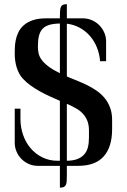

<svg xmlns="http://www.w3.org/2000/svg" viewBox="-20 -780 596 903"><path d="M294.4 -693.8H368.7Q391.1 -693.8 411.4 -685.3Q431.6 -676.8 446.5 -661.9Q461.4 -647 470.2 -627.2Q479 -607.4 479 -585V-492.2H450.7Q448.2 -525.4 436.3 -555.7Q424.3 -585.9 403.8 -609.9Q383.3 -633.8 355.5 -649.2Q327.6 -664.6 294.4 -668.5V-420.4Q297.4 -418.5 302.2 -417Q322.8 -408.2 345.7 -399.2Q368.7 -390.1 391.6 -378.7Q414.6 -367.2 435.3 -352.8Q456.1 -338.4 472.2 -318.8Q488.3 -299.3 497.8 -273.9Q507.3 -248.5 507.3 -215.8V-172.9Q507.3 -88.9 467.8 -44.4Q428.2 0 347.2 0H294.4V43.5Q294.4 60.5 293.7 71.8Q293 83 289.6 89.8Q286.1 96.7 279.8 99.6Q273.4 102.5 261.7 102.5V0H158.2Q135.7 0 116 -8.5Q96.2 -17.1 81.3 -32Q66.4 -46.9 57.9 -66.7Q49.3 -86.4 49.3 -108.9V-269H76.2V-220.2Q76.2 -181.6 88.4 -146.2Q100.6 -110.8 123.3 -83.7Q146 -56.6 178.5 -40.3Q210.9 -23.9 251.5 -23.9H261.7V-305.7Q238.3 -315.9 214.1 -326.9Q189.9 -337.9 167.2 -350.6Q144.5 -363.3 124 -377.9Q103.5 -392.6 87.9 -409.7Q77.6 -420.4 70.3 -434.3Q63 -448.2 58.3 -463.4Q53.7 -478.5 51.5 -494.4Q49.3 -510.3 49.3 -525.4Q49.3 -537.6 49.8 -554.9Q50.3 -572.3 54 -591.1Q57.6 -609.9 66.4 -628.2Q75.2 -646.5 91.6 -661.1Q107.9 -675.8 133.8 -684.8Q159.7 -693.8 197.8 -693.8H261.7V-701.2Q261.7 -717.8 262.5 -729.2Q263.2 -740.7 266.4 -747.6Q269.5 -754.4 276.1 -757.3Q282.7 -760.3 294.4 -760.3ZM294.4 -291.5V-23.9Q323.2 -24.4 343 -31.7Q362.8 -39.1 375.2 -52.7Q387.7 -66.4 393.1 -86.4Q398.4 -106.4 398.4 -132.8V-166Q398.4 -192.4 390.9 -211.4Q383.3 -230.5 370.4 -244.6Q357.4 -258.8 339.8 -269Q322.3 -279.3 301.8 -288.6ZM158.2 -560.5Q158.2 -544.9 161.4 -529.8Q164.6 -514.6 175.3 -499.5Q186 -484.4 206.5 -468.5Q227.1 -452.6 261.7 -435.5V-669.4Q231.4 -668.9 211.4 -662.8Q191.4 -656.7 179.7 -644Q168 -631.3 163.1 -610.8Q158.2 -590.3 158.2 -560.5Z"/></svg>

Font: Unique
Style: Regular
Weight: 400
Designer: Anna Pocius (aka Artmaker)
Foundry: Anna Pocius
Version: Version 1.000 2013 initial release